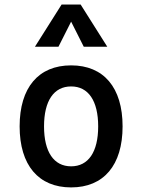

<svg xmlns="http://www.w3.org/2000/svg" viewBox="-20 -815 626 845"><path d="M293 9.8C436.5 9.8 519.5 -87.9 519.5 -258.8C519.5 -429.7 436.5 -527.3 293 -527.3C149.4 -527.3 66.4 -429.7 66.4 -258.8C66.4 -87.9 149.4 9.8 293 9.8ZM293 -83C216.8 -83 173.8 -146.5 173.8 -258.8C173.8 -371.1 216.8 -434.6 293 -434.6C369.1 -434.6 412.1 -371.1 412.1 -258.8C412.1 -146.5 369.1 -83 293 -83ZM133.8 -609.4H237.3L293 -719.7L348.6 -609.4H452.1L335 -794.9H251Z"/></svg>

Font: Cascadia Code PL
Style: Regular
Weight: 400
Monospace: yes
Designer: Aaron Bell
Foundry: Saja Typeworks
Version: Version 2404.023